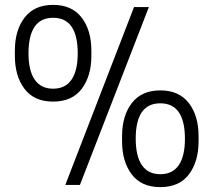

<svg xmlns="http://www.w3.org/2000/svg" viewBox="-20 -759 876 788"><path d="M530 -730H591L308 0H248ZM41 -530V-551Q41 -635 81 -687Q121 -739 198 -739Q275 -739 315 -687Q355 -635 355 -551V-530Q355 -447 315.5 -394.5Q276 -342 198 -342Q120 -342 80.5 -394.5Q41 -447 41 -530ZM299 -540Q299 -686 198 -686Q97 -686 97 -540Q97 -469 122.5 -432Q148 -395 198 -395Q248 -395 273.5 -432Q299 -469 299 -540ZM481 -179V-200Q481 -284 521 -336Q561 -388 638 -388Q715 -388 755 -336Q795 -284 795 -200V-179Q795 -96 755.5 -43.5Q716 9 638 9Q560 9 520.5 -43.5Q481 -96 481 -179ZM739 -189Q739 -335 638 -335Q537 -335 537 -190Q537 -118 562.5 -81Q588 -44 638 -44Q688 -44 713.5 -81Q739 -118 739 -189Z"/></svg>

Font: Sora-SIA Light
Style: Regular
Weight: 300
Designer: Jonathan Barnbrook, Julián Moncada
Foundry: Barnbrook Fonts
Version: Version 2.000